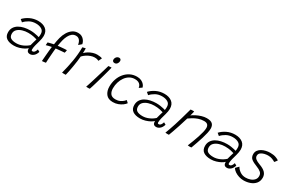

<svg xmlns="http://www.w3.org/2000/svg" viewBox="113 -1863 4576 3084"><g transform="rotate(30 2401.0 -321.5)"><path d="M205.5 11.5Q118.5 11.5 69 -22.8Q19.5 -57 19.5 -130.5Q19.5 -184 44.2 -222.5Q69 -261 111 -285.5Q153 -310 205.8 -321.5Q258.5 -333 314.5 -333Q352.5 -333 388.8 -327.8Q425 -322.5 451.2 -316Q477.5 -309.5 485 -306.5Q491 -336 489.5 -369.5Q488.5 -424.5 445.5 -449.8Q402.5 -475 340.5 -475Q272.5 -475 220.2 -446.2Q168 -417.5 133.5 -378L90 -414Q135 -463.5 203.2 -496.2Q271.5 -529 352.5 -529Q440 -529 493.2 -487Q546.5 -445 546.5 -361.5Q546.5 -339.5 541.8 -312.5Q537 -285.5 529 -256.5Q515 -209.5 503.2 -162.8Q491.5 -116 491.5 -83Q491.5 -68 497.2 -63.5Q503 -59 514 -59Q553 -59 573.5 -129L613.5 -106.5Q597.5 -52 565.2 -25.8Q533 0.5 500 0.5Q465.5 0.5 450.8 -17.8Q436 -36 436 -74.5Q419.5 -56 383.5 -36.2Q347.5 -16.5 300.8 -2.5Q254 11.5 205.5 11.5ZM222 -41Q279 -41 336.5 -66Q394 -91 436.5 -130.5Q447 -171 455.5 -200.2Q464 -229.5 472.5 -257Q457.5 -262.5 412.8 -272.8Q368 -283 305 -283Q251.5 -283 200.5 -267.5Q149.5 -252 116.2 -220.5Q83 -189 83 -140.5Q83 -85.5 118.2 -63.2Q153.5 -41 222 -41Z M722 0Q722 -3.5 724.2 -33Q726.5 -62.5 730 -105.8Q733.5 -149 738 -194.5Q742.5 -240 747 -276Q724.5 -272 694.5 -264.5Q664.5 -257 647.5 -251.5Q648 -260 649 -277.5Q650 -295 651.5 -304.5Q658.5 -307 680.8 -312.5Q703 -318 725.8 -323.2Q748.5 -328.5 755.5 -329.5Q760 -362 766.5 -396Q773 -430 781 -460Q797 -521.5 827.5 -572.2Q858 -623 902 -653.2Q946 -683.5 1003 -683.5Q1042.5 -683.5 1069.8 -668.8Q1097 -654 1114 -632.8Q1131 -611.5 1139.2 -591.2Q1147.5 -571 1149 -559.5Q1140.5 -550.5 1122.2 -535.2Q1104 -520 1095.5 -514Q1094.5 -520.5 1090.2 -538.5Q1086 -556.5 1075.8 -576.8Q1065.5 -597 1046.5 -611.8Q1027.5 -626.5 996.5 -626.5Q953.5 -626.5 923.2 -601.8Q893 -577 873 -537.5Q853 -498 841.5 -453.5Q835 -428.5 828.8 -395.5Q822.5 -362.5 819 -339.5Q836.5 -341.5 869 -344.5Q901.5 -347.5 933.5 -350Q965.5 -352.5 982.5 -352Q982 -342 978.8 -326.8Q975.5 -311.5 972 -299Q967.5 -299 940.5 -297Q913.5 -295 878 -291.8Q842.5 -288.5 812 -285Q809.5 -265 806.2 -226.2Q803 -187.5 799.8 -143.5Q796.5 -99.5 794.2 -62.5Q792 -25.5 792 -8.5Q777 -5.5 755.2 -3Q733.5 -0.5 722 0Z M1229.5 -440Q1254.5 -466.5 1290 -488Q1325.5 -509.5 1365.2 -521.8Q1405 -534 1441.5 -534Q1468.5 -534 1495.8 -529.8Q1523 -525.5 1535.5 -518.5L1506 -457Q1495 -462.5 1477 -468.2Q1459 -474 1428.5 -474Q1394.5 -474 1356.8 -460.5Q1319 -447 1284.5 -424.2Q1250 -401.5 1225.5 -374.5Q1223 -335.5 1215.8 -281.8Q1208.5 -228 1198.8 -172.2Q1189 -116.5 1179.8 -70.2Q1170.5 -24 1164 0Q1151.5 1 1130.8 0.8Q1110 0.5 1095.5 -0.5Q1128.5 -125 1151 -254.5Q1173.5 -384 1174 -515.5Q1184 -519 1203.8 -523.5Q1223.5 -528 1230.5 -528.5Q1230.5 -509.5 1230.5 -482.5Q1230.5 -455.5 1229.5 -440Z M1747.5 -554.5Q1726.5 -554.5 1715.8 -565.8Q1705 -577 1705 -593Q1705 -622.5 1724.2 -644.8Q1743.5 -667 1773.5 -667Q1791 -667 1800.8 -655.5Q1810.5 -644 1810.5 -627Q1810.5 -598.5 1792.8 -576.5Q1775 -554.5 1747.5 -554.5ZM1610.5 1Q1603 2 1594 2.5Q1585 3 1576.5 3Q1566 3 1557.8 2.2Q1549.5 1.5 1543.5 0.5Q1548 -10.5 1558.2 -41.5Q1568.5 -72.5 1582.2 -116.5Q1596 -160.5 1611 -210.2Q1626 -260 1640.8 -308.8Q1655.5 -357.5 1667.5 -398.2Q1679.5 -439 1687 -464.5Q1696 -465.5 1715.5 -466.8Q1735 -468 1744 -468Q1741.5 -456.5 1735.5 -432.5Q1729.5 -408.5 1721.5 -378.5Q1709 -331.5 1692.8 -273.5Q1676.5 -215.5 1660.2 -159.2Q1644 -103 1630.5 -59.8Q1617 -16.5 1610.5 1Z M2255 -102.5Q2239 -79 2206.8 -54.8Q2174.5 -30.5 2130.5 -14Q2086.5 2.5 2035 2.5Q1947.5 2.5 1906.2 -51.8Q1865 -106 1865 -188.5Q1865 -261 1887 -325.8Q1909 -390.5 1950 -440.2Q1991 -490 2047.8 -518.5Q2104.5 -547 2174 -547Q2220 -547 2254.2 -531Q2288.5 -515 2309.2 -490Q2330 -465 2335.5 -438.5L2284.5 -403.5Q2283.5 -410.5 2279.2 -425.5Q2275 -440.5 2263 -457Q2251 -473.5 2227.2 -485Q2203.5 -496.5 2164 -496.5Q2109.5 -496.5 2066 -471Q2022.5 -445.5 1991.8 -402Q1961 -358.5 1944.8 -304.5Q1928.5 -250.5 1928.5 -193Q1928.5 -133 1956 -94.8Q1983.5 -56.5 2049.5 -56.5Q2098 -56.5 2133.8 -74Q2169.5 -91.5 2190.5 -111.5Q2211.5 -131.5 2216 -139Z M2545.5 11.5Q2458.5 11.5 2409 -22.8Q2359.5 -57 2359.5 -130.5Q2359.5 -184 2384.2 -222.5Q2409 -261 2451 -285.5Q2493 -310 2545.8 -321.5Q2598.5 -333 2654.5 -333Q2692.5 -333 2728.8 -327.8Q2765 -322.5 2791.2 -316Q2817.5 -309.5 2825 -306.5Q2831 -336 2829.5 -369.5Q2828.5 -424.5 2785.5 -449.8Q2742.5 -475 2680.5 -475Q2612.5 -475 2560.2 -446.2Q2508 -417.5 2473.5 -378L2430 -414Q2475 -463.5 2543.2 -496.2Q2611.5 -529 2692.5 -529Q2780 -529 2833.2 -487Q2886.5 -445 2886.5 -361.5Q2886.5 -339.5 2881.8 -312.5Q2877 -285.5 2869 -256.5Q2855 -209.5 2843.2 -162.8Q2831.5 -116 2831.5 -83Q2831.5 -68 2837.2 -63.5Q2843 -59 2854 -59Q2893 -59 2913.5 -129L2953.5 -106.5Q2937.5 -52 2905.2 -25.8Q2873 0.5 2840 0.5Q2805.5 0.5 2790.8 -17.8Q2776 -36 2776 -74.5Q2759.5 -56 2723.5 -36.2Q2687.5 -16.5 2640.8 -2.5Q2594 11.5 2545.5 11.5ZM2562 -41Q2619 -41 2676.5 -66Q2734 -91 2776.5 -130.5Q2787 -171 2795.5 -200.2Q2804 -229.5 2812.5 -257Q2797.5 -262.5 2752.8 -272.8Q2708 -283 2645 -283Q2591.5 -283 2540.5 -267.5Q2489.5 -252 2456.2 -220.5Q2423 -189 2423 -140.5Q2423 -85.5 2458.2 -63.2Q2493.5 -41 2562 -41Z M3080.5 6Q3074 6.5 3066.2 6.8Q3058.5 7 3051 7Q3042 7 3032.2 6.2Q3022.5 5.5 3015 4.5Q3031 -37.5 3047.8 -84.2Q3064.5 -131 3083.8 -190.8Q3103 -250.5 3126.2 -330.5Q3149.5 -410.5 3179 -519Q3187 -520.5 3197.5 -521.5Q3208 -522.5 3220 -522.5Q3226.5 -522.5 3233.5 -522.2Q3240.5 -522 3245 -521Q3244 -515 3240 -498.2Q3236 -481.5 3231.2 -463.2Q3226.5 -445 3223 -435Q3249 -456 3291.8 -478Q3334.5 -500 3383.2 -515Q3432 -530 3475.5 -530Q3551.5 -530 3582.5 -500Q3613.5 -470 3613.5 -414.5Q3613.5 -380.5 3602.8 -331.8Q3592 -283 3574.5 -226Q3557 -169 3536.2 -110.5Q3515.5 -52 3496 1.5Q3490.5 2.5 3481.2 3.5Q3472 4.5 3461.5 4.5Q3442 4.5 3428.5 1.5Q3448.5 -47.5 3469.2 -102.2Q3490 -157 3507.8 -210.5Q3525.5 -264 3536.5 -310.2Q3547.5 -356.5 3547.5 -388Q3547.5 -426 3527.5 -447.2Q3507.5 -468.5 3461.5 -468.5Q3406.5 -468.5 3356.8 -450.8Q3307 -433 3268 -409.2Q3229 -385.5 3205.5 -367.5Q3179.5 -280 3154.8 -204.8Q3130 -129.5 3110.5 -75Q3091 -20.5 3080.5 6Z M3858 11.5Q3771 11.5 3721.5 -22.8Q3672 -57 3672 -130.5Q3672 -184 3696.8 -222.5Q3721.5 -261 3763.5 -285.5Q3805.5 -310 3858.2 -321.5Q3911 -333 3967 -333Q4005 -333 4041.2 -327.8Q4077.5 -322.5 4103.8 -316Q4130 -309.5 4137.5 -306.5Q4143.5 -336 4142 -369.5Q4141 -424.5 4098 -449.8Q4055 -475 3993 -475Q3925 -475 3872.8 -446.2Q3820.5 -417.5 3786 -378L3742.5 -414Q3787.5 -463.5 3855.8 -496.2Q3924 -529 4005 -529Q4092.5 -529 4145.8 -487Q4199 -445 4199 -361.5Q4199 -339.5 4194.2 -312.5Q4189.5 -285.5 4181.5 -256.5Q4167.5 -209.5 4155.8 -162.8Q4144 -116 4144 -83Q4144 -68 4149.8 -63.5Q4155.5 -59 4166.5 -59Q4205.5 -59 4226 -129L4266 -106.5Q4250 -52 4217.8 -25.8Q4185.5 0.5 4152.5 0.5Q4118 0.5 4103.2 -17.8Q4088.5 -36 4088.5 -74.5Q4072 -56 4036 -36.2Q4000 -16.5 3953.2 -2.5Q3906.5 11.5 3858 11.5ZM3874.5 -41Q3931.5 -41 3989 -66Q4046.5 -91 4089 -130.5Q4099.5 -171 4108 -200.2Q4116.5 -229.5 4125 -257Q4110 -262.5 4065.2 -272.8Q4020.5 -283 3957.5 -283Q3904 -283 3853 -267.5Q3802 -252 3768.8 -220.5Q3735.5 -189 3735.5 -140.5Q3735.5 -85.5 3770.8 -63.2Q3806 -41 3874.5 -41Z M4482 41.5Q4439.5 41.5 4396.8 28.2Q4354 15 4319 -8.8Q4284 -32.5 4265 -63.5Q4275 -74 4292.2 -91.8Q4309.5 -109.5 4318.5 -117Q4338 -77.5 4383.8 -45.5Q4429.5 -13.5 4489.5 -13.5Q4534.5 -13.5 4575.5 -28Q4616.5 -42.5 4642.8 -71.5Q4669 -100.5 4669 -143.5Q4669 -186.5 4639.2 -212.5Q4609.5 -238.5 4554.5 -259.5Q4486 -285 4447.2 -315Q4408.5 -345 4408.5 -404Q4408.5 -444 4429.2 -473Q4450 -502 4484 -520.8Q4518 -539.5 4558.2 -548.8Q4598.5 -558 4637 -558Q4700.5 -558 4742.2 -542.5Q4784 -527 4802 -512.5Q4795 -501 4783.8 -485.8Q4772.5 -470.5 4763.5 -461.5Q4741 -476 4707.5 -489.5Q4674 -503 4629.5 -503Q4596 -503 4559 -493.8Q4522 -484.5 4496.2 -463.8Q4470.5 -443 4470.5 -408.5Q4470.5 -375.5 4499.5 -352Q4528.5 -328.5 4578 -311Q4657.5 -283 4694.5 -244.5Q4731.5 -206 4731.5 -150Q4731.5 -86 4696.8 -43.5Q4662 -1 4605 20.2Q4548 41.5 4482 41.5Z"/></g></svg>

Font: Grandstander ExtraLight
Style: Italic
Weight: 200
Italic angle: -15°
Designer: Tyler Finck
Foundry: Etcetera Type Co
Version: Version 1.200; ttfautohint (v1.8.3)